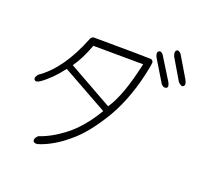

<svg xmlns="http://www.w3.org/2000/svg" viewBox="-138 -960 1277 1179"><g transform="rotate(20 500.0 -371.0)"><path d="M937 -635Q952 -607 940 -596Q928 -584 904 -608L822 -747Q811 -776 824 -786Q837 -795 855 -773ZM843 -586Q859 -556 843 -549Q826 -541 809 -561L722 -705Q709 -733 723 -743Q735 -753 752 -733ZM706 -637Q686 -531 654.5 -442.5Q623 -354 581 -281Q538 -209 494 -153.5Q450 -98 403 -60Q357 -21 312 5Q267 31 223 45Q197 52 189 37Q183 20 206 -1Q284 -26 368 -91Q409 -123 449.5 -170.5Q490 -218 528 -282L229 -449Q169 -369 102 -322Q77 -306 67 -318Q56 -330 76 -355Q210 -446 298 -668Q302 -682 318 -687Q500 -686 593.5 -685Q687 -684 693 -683Q705 -682 710 -666ZM546 -320Q612 -415 660 -636L334 -638Q318 -595 299 -556Q280 -517 256 -483Z"/></g></svg>

Font: Yomogi
Style: Regular
Weight: 400
Designer: satsuyako
Foundry: satsuyako
Version: Version 3.100